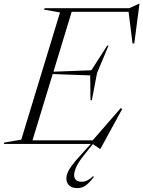

<svg xmlns="http://www.w3.org/2000/svg" viewBox="-62 -758 754 1011"><path d="M328.5 163.5Q328.5 199 369 199Q398.5 199 428 169.5L432 173.5Q408 205.5 389 219Q370 232.5 346 232.5Q316.5 232.5 302 218.2Q287.5 204 287.5 181.5Q287.5 168 293.2 152.8Q299 137.5 315.2 115Q331.5 92.5 364.5 57L416 0H-41.5L-39.5 -7.5L50 -22.5L254 -692.5L170 -707.5L172.5 -715H619L670 -738.5H672.5L645 -529H636L615 -696H315.5L219.5 -380.5L419 -388L502.5 -518H509.5L449 -373.5L421.5 -230H414.5L413 -361L215.5 -368L109 -19H426L574 -189L581.5 -184L467 25.5H463.5L427 1L398 37Q354.5 89 341.5 117Q328.5 145 328.5 163.5Z"/></svg>

Font: Newsreader Display Light
Style: Italic
Weight: 300
Italic angle: -17°
Designer: Hugues Gentile
Foundry: Production Type
Version: Version 1.001